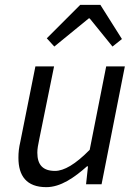

<svg xmlns="http://www.w3.org/2000/svg" viewBox="-20 -760 568 792"><path d="M173 -602 204 -568 346 -684H350L444 -568L483 -599L394 -740H311ZM399 0 495 -486H418L350 -142C291 -82 244 -55 207 -55C157 -55 134 -80 134 -130C134 -147 137 -161 142 -186L203 -486H126L64 -176C58 -150 56 -132 56 -109C56 -35 89 12 171 12C230 12 286 -27 339 -74H343L335 0Z"/></svg>

Font: Cambridge Sans Italic
Style: Regular
Weight: 400
Italic angle: -11°
Version: Version 2.000;PS 002.000;hotconv 1.0.88;makeotf.lib2.5.64775